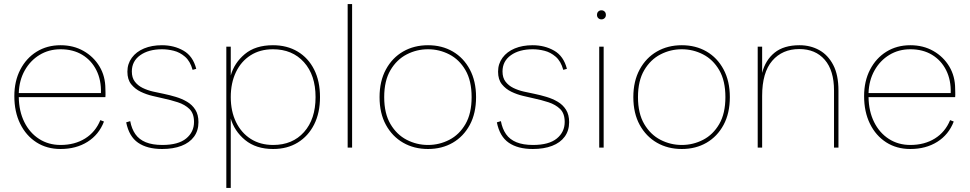

<svg xmlns="http://www.w3.org/2000/svg" viewBox="-20 -731 4803 951"><path d="M280 7Q212 7 160.5 -26Q109 -59 80 -118Q51 -177 51 -255Q51 -329 80.5 -386Q110 -443 161.5 -475Q213 -507 280 -507Q344 -507 394 -478.5Q444 -450 473 -401.5Q502 -353 502 -291Q502 -284 502.5 -273Q503 -262 502 -250H73Q74 -180 100.5 -126.5Q127 -73 173.5 -43Q220 -13 280 -13Q350 -13 401.5 -45Q453 -77 477 -136L495 -129Q470 -64 413.5 -28.5Q357 7 280 7ZM480 -270Q482 -334 457.5 -383Q433 -432 387.5 -459.5Q342 -487 280 -487Q222 -487 176 -459Q130 -431 102.5 -382Q75 -333 73 -270Z M625 -131Q632 -93 650.5 -66.5Q669 -40 702 -26.5Q735 -13 784 -13Q863 -13 902 -45Q941 -77 941 -127Q941 -169 918.5 -191Q896 -213 860.5 -224.5Q825 -236 787 -244Q765 -249 735 -256Q705 -263 677 -276.5Q649 -290 630 -313.5Q611 -337 611 -376Q611 -415 633 -445Q655 -475 693.5 -491Q732 -507 782 -507Q842 -507 889 -480Q936 -453 952 -390L934 -385Q922 -428 896.5 -450Q871 -472 841 -479.5Q811 -487 783 -487Q716 -487 674.5 -457.5Q633 -428 633 -377Q633 -346 648 -326.5Q663 -307 686.5 -295.5Q710 -284 738 -277.5Q766 -271 792 -266Q821 -260 851 -251Q881 -242 906.5 -227Q932 -212 947.5 -187.5Q963 -163 963 -126Q963 -84 941 -54Q919 -24 878.5 -8.5Q838 7 783 7Q709 7 664 -24Q619 -55 605 -125Z M1122 -147 1123 -149V200H1101V-500H1123V-357Q1140 -419 1192.5 -463Q1245 -507 1332 -507Q1402 -507 1454.5 -475.5Q1507 -444 1536 -386.5Q1565 -329 1565 -250Q1565 -172 1536 -114.5Q1507 -57 1455 -25Q1403 7 1333 7Q1248 7 1194 -37.5Q1140 -82 1122 -147ZM1543 -250Q1543 -359 1485.5 -423Q1428 -487 1332 -487Q1268 -487 1221 -457Q1174 -427 1148.5 -373.5Q1123 -320 1123 -250Q1123 -180 1149 -126.5Q1175 -73 1222 -43Q1269 -13 1333 -13Q1429 -13 1486 -77Q1543 -141 1543 -250Z M1702 -711H1724V0H1702Z M2100 7Q2031 7 1977 -24Q1923 -55 1891.5 -112.5Q1860 -170 1860 -250Q1860 -329 1891.5 -387Q1923 -445 1977 -476Q2031 -507 2100 -507Q2169 -507 2222.5 -476Q2276 -445 2307 -387Q2338 -329 2338 -250Q2338 -170 2307 -112.5Q2276 -55 2222.5 -24Q2169 7 2100 7ZM2100 -13Q2156 -13 2205.5 -38.5Q2255 -64 2285.5 -116.5Q2316 -169 2316 -250Q2316 -331 2285.5 -383.5Q2255 -436 2205.5 -461.5Q2156 -487 2100 -487Q2044 -487 1994.5 -461.5Q1945 -436 1914 -383.5Q1883 -331 1883 -250Q1883 -169 1914 -116.5Q1945 -64 1994.5 -38.5Q2044 -13 2100 -13Z M2461 -131Q2468 -93 2486.5 -66.5Q2505 -40 2538 -26.5Q2571 -13 2620 -13Q2699 -13 2738 -45Q2777 -77 2777 -127Q2777 -169 2754.5 -191Q2732 -213 2696.5 -224.5Q2661 -236 2623 -244Q2601 -249 2571 -256Q2541 -263 2513 -276.5Q2485 -290 2466 -313.5Q2447 -337 2447 -376Q2447 -415 2469 -445Q2491 -475 2529.5 -491Q2568 -507 2618 -507Q2678 -507 2725 -480Q2772 -453 2788 -390L2770 -385Q2758 -428 2732.5 -450Q2707 -472 2677 -479.5Q2647 -487 2619 -487Q2552 -487 2510.5 -457.5Q2469 -428 2469 -377Q2469 -346 2484 -326.5Q2499 -307 2522.5 -295.5Q2546 -284 2574 -277.5Q2602 -271 2628 -266Q2657 -260 2687 -251Q2717 -242 2742.5 -227Q2768 -212 2783.5 -187.5Q2799 -163 2799 -126Q2799 -84 2777 -54Q2755 -24 2714.5 -8.5Q2674 7 2619 7Q2545 7 2500 -24Q2455 -55 2441 -125Z M2948 -500H2970V0H2948ZM2959 -635Q2950 -635 2943.5 -641Q2937 -647 2937 -657Q2937 -668 2943.5 -674Q2950 -680 2959 -680Q2968 -680 2974.5 -674Q2981 -668 2981 -657Q2981 -647 2974.5 -641Q2968 -635 2959 -635Z M3357 7Q3288 7 3234 -24Q3180 -55 3148.5 -112.5Q3117 -170 3117 -250Q3117 -329 3148.5 -387Q3180 -445 3234 -476Q3288 -507 3357 -507Q3426 -507 3479.5 -476Q3533 -445 3564 -387Q3595 -329 3595 -250Q3595 -170 3564 -112.5Q3533 -55 3479.5 -24Q3426 7 3357 7ZM3357 -13Q3413 -13 3462.5 -38.5Q3512 -64 3542.5 -116.5Q3573 -169 3573 -250Q3573 -331 3542.5 -383.5Q3512 -436 3462.5 -461.5Q3413 -487 3357 -487Q3301 -487 3251.5 -461.5Q3202 -436 3171 -383.5Q3140 -331 3140 -250Q3140 -169 3171 -116.5Q3202 -64 3251.5 -38.5Q3301 -13 3357 -13Z M3733 -500H3755V-370Q3771 -433 3816.5 -470Q3862 -507 3940 -507Q3994 -507 4037.5 -483Q4081 -459 4107 -409.5Q4133 -360 4133 -282V0H4111V-283Q4111 -382 4065 -435Q4019 -488 3939 -488Q3855 -488 3805 -430Q3755 -372 3755 -256V0H3733Z M4489 7Q4421 7 4369.5 -26Q4318 -59 4289 -118Q4260 -177 4260 -255Q4260 -329 4289.5 -386Q4319 -443 4370.5 -475Q4422 -507 4489 -507Q4553 -507 4603 -478.5Q4653 -450 4682 -401.5Q4711 -353 4711 -291Q4711 -284 4711.5 -273Q4712 -262 4711 -250H4282Q4283 -180 4309.5 -126.5Q4336 -73 4382.5 -43Q4429 -13 4489 -13Q4559 -13 4610.5 -45Q4662 -77 4686 -136L4704 -129Q4679 -64 4622.5 -28.5Q4566 7 4489 7ZM4689 -270Q4691 -334 4666.5 -383Q4642 -432 4596.5 -459.5Q4551 -487 4489 -487Q4431 -487 4385 -459Q4339 -431 4311.5 -382Q4284 -333 4282 -270Z"/></svg>

Font: Albert Sans Thin
Style: Regular
Weight: 250
Designer: Andreas Rasmussen
Foundry: a.Foundry
Version: Version 1.025